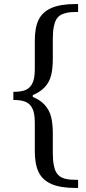

<svg xmlns="http://www.w3.org/2000/svg" viewBox="-20 -718 427 949"><path d="M354 211Q278 211 234 191.5Q190 172 171 133Q152 94 152 29V-112Q152 -156 141 -180Q130 -204 108 -214Q86 -224 46 -224V-264Q85 -264 107 -273.5Q129 -283 140.5 -307Q152 -331 152 -375V-516Q152 -582 171 -620.5Q190 -659 234 -678.5Q278 -698 354 -698H366V-659Q328 -659 308.5 -654.5Q289 -650 277 -642Q265 -634 257.5 -620.5Q250 -607 245.5 -584Q241 -561 241 -522V-427Q241 -378 232.5 -345Q224 -312 202 -288Q180 -264 142 -248V-239Q179 -224 201.5 -199Q224 -174 232.5 -140.5Q241 -107 241 -60V35Q241 73 245.5 96.5Q250 120 257.5 133Q265 146 277 154.5Q289 163 308.5 167Q328 171 366 171V211Z"/></svg>

Font: Myanglish
Style: Regular
Weight: 400
Designer: KyawKyaw ( MaYenGone)
Foundry: TattooFont3D
Version: Version 1.003 December 13, 2014